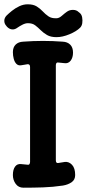

<svg xmlns="http://www.w3.org/2000/svg" viewBox="-30 -865 404 894"><path d="M79 9Q56 9 43 -9Q30 -27 30 -50Q30 -75 40 -89Q50 -103 68 -101Q76 -100 83.5 -99.5Q91 -99 99 -98Q105 -97 107.5 -101.5Q110 -106 110 -111V-553Q110 -567 98 -566Q91 -565 83.5 -563.5Q76 -562 68 -561Q55 -559 46.5 -567.5Q38 -576 34 -591Q30 -606 30 -622Q30 -645 43 -657.5Q56 -670 78 -671Q170 -678 262 -671Q284 -670 297 -657Q310 -644 310 -620Q310 -597 299 -582.5Q288 -568 269 -571Q262 -572 255 -572.5Q248 -573 240 -574Q235 -575 232.5 -571Q230 -567 230 -561V-119Q230 -104 241 -106Q249 -107 256.5 -108.5Q264 -110 272 -111Q291 -113 305.5 -97.5Q320 -82 320 -50Q320 -28 303.5 -16.5Q287 -5 263 -1Q216 6 170.5 7.5Q125 9 79 9ZM-1 -745Q-10 -755 -10 -768Q-10 -781 0 -792Q10 -802 25.5 -814.5Q41 -827 60 -836Q79 -845 99 -845Q125 -845 141 -835Q157 -825 169 -812Q181 -799 195.5 -789Q210 -779 233 -780Q245 -780 258 -791.5Q271 -803 281 -810Q293 -819 309.5 -819Q326 -819 336 -809L341 -805Q350 -798 352.5 -784Q355 -770 353 -757Q351 -744 343 -736Q326 -719 293.5 -705.5Q261 -692 233 -692Q206 -692 189 -702Q172 -712 159.5 -724.5Q147 -737 134 -747Q121 -757 100 -757Q88 -757 74.5 -750Q61 -743 51 -736Q39 -727 26.5 -728Q14 -729 3 -740Z"/></svg>

Font: Winky Sans Medium
Style: Regular
Weight: 500
Designer: Simon Atzbach
Foundry: typofactur
Version: Version 1.205